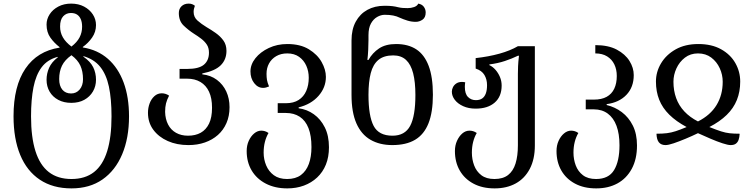

<svg xmlns="http://www.w3.org/2000/svg" viewBox="-20 -792 4177 1064"><path d="M376 252Q273 252 201 204Q129 156 92 66.5Q55 -23 55 -148Q55 -315 121 -412Q187 -509 310 -528V-531Q281 -553 259.5 -583Q238 -613 238 -656Q238 -686 255 -712.5Q272 -739 303 -755.5Q334 -772 374 -772Q415 -772 446 -755.5Q477 -739 494.5 -712Q512 -685 512 -653Q512 -615 490.5 -584Q469 -553 439 -532V-529Q521 -516 578 -466Q635 -416 665 -335Q695 -254 695 -147Q695 -27 657 63Q619 153 548 202.5Q477 252 376 252ZM598 -147Q598 -244 583.5 -312Q569 -380 535 -422Q501 -464 442 -481V-478Q481 -451 496.5 -419.5Q512 -388 512 -350Q512 -314 495 -285Q478 -256 447.5 -239Q417 -222 375 -222Q334 -222 303 -238.5Q272 -255 255 -284Q238 -313 238 -350Q238 -384 252 -416Q266 -448 300 -474V-477Q243 -462 211 -419.5Q179 -377 165.5 -308.5Q152 -240 152 -147Q152 -32 176.5 45.5Q201 123 250.5 161.5Q300 200 376 200Q452 200 501 161.5Q550 123 574 45.5Q598 -32 598 -147ZM374 -274Q403 -274 421.5 -296Q440 -318 440 -353Q440 -396 425.5 -428Q411 -460 376 -486Q339 -460 323.5 -428Q308 -396 308 -354Q308 -316 325.5 -295Q343 -274 374 -274ZM376 -534Q407 -558 421 -585Q435 -612 435 -644Q435 -669 427.5 -686Q420 -703 406.5 -711.5Q393 -720 373 -720Q347 -720 330 -701.5Q313 -683 313 -645Q313 -612 328.5 -585Q344 -558 376 -534Z M1024 12Q960 12 909.5 -10.5Q859 -33 829.5 -73Q800 -113 800 -167Q800 -194 809 -218.5Q818 -243 835.5 -259Q853 -275 877 -275Q886 -275 896.5 -272Q907 -269 917 -262Q905 -239 900 -219Q895 -199 895 -172Q896 -132 911.5 -102Q927 -72 955.5 -56Q984 -40 1022 -40Q1063 -40 1092.5 -56.5Q1122 -73 1138.5 -107Q1155 -141 1155 -195Q1155 -248 1138.5 -283.5Q1122 -319 1091 -337.5Q1060 -356 1017 -356H975V-410H1017Q1082 -410 1110 -433.5Q1138 -457 1138 -500Q1138 -527 1126 -545Q1114 -563 1095 -577.5Q1076 -592 1055 -605Q1024 -625 997.5 -650.5Q971 -676 971 -720Q971 -743 986 -757.5Q1001 -772 1026 -772Q1037 -772 1045.5 -768.5Q1054 -765 1060 -760Q1053 -742 1053 -726Q1053 -697 1074.5 -678Q1096 -659 1124 -642Q1150 -627 1175.5 -609Q1201 -591 1218 -567.5Q1235 -544 1235 -510Q1235 -462 1203.5 -430.5Q1172 -399 1101 -385V-380Q1148 -375 1182 -349.5Q1216 -324 1234 -285Q1252 -246 1252 -198Q1252 -149 1235 -110Q1218 -71 1187.5 -44Q1157 -17 1115.5 -2.5Q1074 12 1024 12Z M1572 252Q1504 252 1453 225.5Q1402 199 1374.5 152.5Q1347 106 1347 45Q1347 14 1358.5 -11.5Q1370 -37 1388.5 -52.5Q1407 -68 1428 -68Q1438 -68 1448 -65Q1458 -62 1468 -55Q1455 -33 1448 -5.5Q1441 22 1441 54Q1441 91 1455 124.5Q1469 158 1497.5 179Q1526 200 1571 200Q1618 200 1647.5 178Q1677 156 1691.5 116.5Q1706 77 1706 23Q1706 -40 1689.5 -82Q1673 -124 1641 -145Q1609 -166 1564 -166H1519V-220H1564Q1607 -220 1635 -238Q1663 -256 1677 -288Q1691 -320 1691 -361Q1691 -397 1677.5 -427.5Q1664 -458 1637.5 -477Q1611 -496 1572 -496Q1537 -496 1511 -481Q1485 -466 1471 -440.5Q1457 -415 1457 -383Q1457 -364 1459.5 -349Q1462 -334 1471 -313Q1462 -309 1454 -307Q1446 -305 1438 -305Q1409 -305 1388.5 -331.5Q1368 -358 1368 -396Q1368 -435 1395.5 -469.5Q1423 -504 1469.5 -526Q1516 -548 1572 -548Q1644 -548 1691.5 -519Q1739 -490 1762.5 -448Q1786 -406 1786 -366Q1786 -307 1745 -260.5Q1704 -214 1635 -197V-192Q1681 -186 1719 -159Q1757 -132 1780 -86Q1803 -40 1803 24Q1803 78 1786 120Q1769 162 1737.5 191.5Q1706 221 1664 236.5Q1622 252 1572 252Z M2154 12Q2084 12 2033 -17.5Q1982 -47 1955 -108.5Q1928 -170 1928 -266V-568Q1928 -629 1951.5 -672Q1975 -715 2016 -737.5Q2057 -760 2111 -760Q2137 -760 2154 -758Q2171 -756 2186 -752Q2199 -749 2211 -748Q2223 -747 2239 -747Q2258 -747 2275 -753Q2292 -759 2298 -772Q2319 -768 2329 -754Q2339 -740 2339 -723Q2339 -695 2321.5 -683Q2304 -671 2284 -671Q2260 -671 2237.5 -678Q2215 -685 2195 -694Q2179 -702 2159 -706Q2139 -710 2112 -710Q2091 -710 2070 -698Q2049 -686 2035.5 -661.5Q2022 -637 2022 -597V-570Q2022 -546 2020.5 -515.5Q2019 -485 2016 -460H2022Q2044 -499 2080.5 -523.5Q2117 -548 2175 -548Q2242 -548 2287 -518.5Q2332 -489 2355.5 -427Q2379 -365 2379 -267Q2379 -170 2354.5 -108.5Q2330 -47 2280.5 -17.5Q2231 12 2154 12ZM2155 -40Q2224 -40 2253 -94.5Q2282 -149 2282 -266Q2282 -337 2269.5 -386Q2257 -435 2230 -460Q2203 -485 2159 -485Q2107 -485 2077 -460Q2047 -435 2034.5 -386.5Q2022 -338 2022 -267Q2022 -149 2050.5 -94.5Q2079 -40 2155 -40Z M2721 252Q2653 252 2603.5 225.5Q2554 199 2527.5 152.5Q2501 106 2501 45Q2501 14 2512.5 -11.5Q2524 -37 2542 -52.5Q2560 -68 2582 -68Q2592 -68 2602 -65Q2612 -62 2622 -55Q2609 -33 2602 -5.5Q2595 22 2595 54Q2595 91 2607.5 124.5Q2620 158 2647.5 179Q2675 200 2720 200Q2767 200 2795.5 178Q2824 156 2837 114Q2850 72 2850 13V-383Q2850 -402 2851 -425.5Q2852 -449 2856 -483H2850Q2817 -467 2778 -454Q2739 -441 2692 -435V-431Q2710 -423 2725.5 -405.5Q2741 -388 2750.5 -365.5Q2760 -343 2760 -318Q2760 -257 2721.5 -223.5Q2683 -190 2616 -190Q2577 -190 2547 -203.5Q2517 -217 2500.5 -238.5Q2484 -260 2484 -284Q2484 -297 2490.5 -309.5Q2497 -322 2509.5 -330Q2522 -338 2540 -338Q2544 -338 2548.5 -337.5Q2553 -337 2558 -336Q2557 -329 2556.5 -323Q2556 -317 2556 -311Q2556 -272 2573.5 -254.5Q2591 -237 2617 -237Q2638 -237 2651.5 -246Q2665 -255 2672 -273.5Q2679 -292 2679 -320Q2679 -352 2664.5 -376.5Q2650 -401 2616 -412V-470Q2688 -478 2747.5 -494.5Q2807 -511 2850 -536H2944V14Q2944 90 2916 143.5Q2888 197 2838 224.5Q2788 252 2721 252Z M3284 252Q3216 252 3166.5 225.5Q3117 199 3090.5 152.5Q3064 106 3064 45Q3064 14 3075.5 -11.5Q3087 -37 3105.5 -52.5Q3124 -68 3145 -68Q3155 -68 3165 -65Q3175 -62 3185 -55Q3172 -33 3165 -5.5Q3158 22 3158 54Q3158 91 3170.5 124.5Q3183 158 3210.5 179Q3238 200 3283 200Q3353 200 3383 150.5Q3413 101 3413 13Q3413 -50 3396.5 -94.5Q3380 -139 3348 -162.5Q3316 -186 3271 -186H3226V-240H3271Q3314 -240 3342 -255.5Q3370 -271 3384 -300.5Q3398 -330 3398 -371Q3398 -407 3384.5 -435Q3371 -463 3344.5 -479.5Q3318 -496 3279 -496V-542Q3351 -542 3398 -517Q3445 -492 3468.5 -454Q3492 -416 3492 -376Q3492 -309 3451.5 -266.5Q3411 -224 3342 -215V-210Q3388 -199 3426 -170.5Q3464 -142 3487 -96Q3510 -50 3510 14Q3510 90 3481 143.5Q3452 197 3401.5 224.5Q3351 252 3284 252Z M3668 12Q3644 12 3631.5 -3Q3619 -18 3618 -51Q3652 -51 3676 -54Q3700 -57 3724.5 -65Q3749 -73 3785 -88Q3727 -119 3689 -156.5Q3651 -194 3633 -239.5Q3615 -285 3615 -340Q3615 -394 3643.5 -441.5Q3672 -489 3724.5 -518.5Q3777 -548 3850 -548Q3924 -548 3976 -519Q4028 -490 4055 -442.5Q4082 -395 4082 -340Q4082 -284 4063.5 -238Q4045 -192 4007 -155Q3969 -118 3911 -88Q3951 -72 3976 -64Q4001 -56 4024 -53.5Q4047 -51 4079 -51Q4078 -31 4073 -17Q4068 -3 4057.5 4.5Q4047 12 4029 12Q4014 12 3983.5 2Q3953 -8 3917 -23.5Q3881 -39 3848 -54Q3815 -38 3779 -23Q3743 -8 3713.5 2Q3684 12 3668 12ZM3848 -119Q3917 -154 3951 -210Q3985 -266 3985 -339Q3985 -378 3968.5 -414Q3952 -450 3921.5 -473Q3891 -496 3848 -496Q3806 -496 3775.5 -472.5Q3745 -449 3728.5 -413Q3712 -377 3712 -339Q3712 -290 3727 -248.5Q3742 -207 3772.5 -174.5Q3803 -142 3848 -119Z"/></svg>

Font: Noto Serif Georgian
Style: Regular
Weight: 400
Designer: Monotype Design Team, Akaki Razmadze
Foundry: Google LLC
Version: Version 2.002